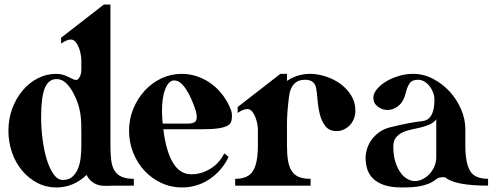

<svg xmlns="http://www.w3.org/2000/svg" viewBox="-20 -834 2184 845"><path d="M466 -814V-193Q466 -156 469.5 -128.5Q473 -101 484 -83Q495 -65 515.5 -56Q536 -47 569 -47V-17H471Q468 -17 464.5 -16.5Q461 -16 458 -16Q446 -16 433 -16.5Q420 -17 407.5 -21.5Q395 -26 383 -35.5Q371 -45 361 -64Q303 -9 228 -9Q183 -9 144.5 -29Q106 -49 77.5 -83Q49 -117 33 -162.5Q17 -208 17 -259Q17 -310 33.5 -355Q50 -400 78.5 -434.5Q107 -469 145.5 -489Q184 -509 228 -509Q243 -509 256.5 -505Q270 -501 281 -495.5Q292 -490 300.5 -486Q309 -482 315 -482Q321 -482 325.5 -487.5Q330 -493 333 -500Q336 -507 337 -514.5Q338 -522 338 -526V-571Q338 -578 335.5 -593Q333 -608 327.5 -623Q322 -638 313 -649Q304 -660 292 -660Q274 -660 249 -642V-668L437 -814ZM338 -240Q338 -266 337.5 -289.5Q337 -313 333.5 -335Q330 -357 322.5 -379.5Q315 -402 302 -426Q288 -452 270 -469Q252 -486 229 -486Q194 -486 177.5 -447Q161 -408 161 -318Q161 -269 167.5 -220Q174 -171 186 -131.5Q198 -92 216 -67Q234 -42 257 -42Q281 -42 296.5 -54.5Q312 -67 321.5 -88Q331 -109 334.5 -136Q338 -163 338 -193Z M780 -509Q816 -509 850 -497Q884 -485 912.5 -463.5Q941 -442 962.5 -412.5Q984 -383 997 -349Q1001 -337 1001 -323Q1001 -310 997.5 -299Q994 -288 980.5 -280.5Q967 -273 939.5 -269Q912 -265 865 -265H699Q710 -171 740.5 -119Q771 -67 822 -67Q848 -67 871 -75Q894 -83 913 -96Q932 -109 945.5 -125.5Q959 -142 967 -159L986 -144Q985 -141 984 -139Q983 -137 982 -135Q952 -78 899 -43.5Q846 -9 780 -9Q732 -9 689.5 -29Q647 -49 615.5 -83Q584 -117 566 -162.5Q548 -208 548 -259Q548 -310 566.5 -355Q585 -400 616.5 -434.5Q648 -469 690 -489Q732 -509 780 -509ZM696 -290H807Q824 -290 835 -295.5Q846 -301 846 -320Q846 -325 845 -331Q844 -337 842 -345Q823 -405 798 -442.5Q773 -480 747 -480Q723 -480 708 -443.5Q693 -407 693 -347Q693 -320 696 -290Z M1115 -193V-266Q1115 -273 1112.5 -287.5Q1110 -302 1104.5 -317Q1099 -332 1090 -343Q1081 -354 1069 -354Q1050 -354 1026 -337V-363L1214 -509H1243V-478Q1289 -509 1345 -509Q1378 -509 1413.5 -497.5Q1449 -486 1478 -465Q1507 -444 1525.5 -414Q1544 -384 1544 -347Q1544 -328 1537.5 -311.5Q1531 -295 1519.5 -283Q1508 -271 1493 -264Q1478 -257 1462 -257Q1429 -257 1412 -279Q1395 -301 1387.5 -331.5Q1380 -362 1377.5 -394.5Q1375 -427 1371 -448Q1363 -483 1323 -483Q1261 -483 1252 -409Q1243 -337 1243 -290V-193Q1243 -155 1247.5 -127.5Q1252 -100 1263.5 -82Q1275 -64 1295 -55.5Q1315 -47 1347 -47V-17H1015V-47Q1073 -47 1094 -82.5Q1115 -118 1115 -193Z M2028 -193Q2028 -118 2048.5 -82.5Q2069 -47 2128 -47V-17Q1983 -17 1940 -53Q1937 -54 1933.5 -54Q1930 -54 1927 -54Q1911 -54 1902.5 -47Q1894 -40 1879 -31.5Q1864 -23 1835 -16Q1806 -9 1749 -9Q1699 -9 1668 -20.5Q1637 -32 1619.5 -50.5Q1602 -69 1595.5 -92.5Q1589 -116 1589 -139Q1589 -157 1595 -177.5Q1601 -198 1614 -217Q1627 -236 1648 -251.5Q1669 -267 1698 -274Q1783 -295 1839 -301Q1892 -307 1892 -395Q1892 -411 1886 -427Q1880 -443 1870 -455.5Q1860 -468 1847 -475.5Q1834 -483 1820 -483Q1794 -483 1783 -467.5Q1772 -452 1767 -429Q1757 -387 1734 -368.5Q1711 -350 1686 -350Q1662 -350 1642.5 -365Q1623 -380 1623 -404Q1623 -422 1638.5 -441Q1654 -460 1678.5 -475Q1703 -490 1734.5 -499.5Q1766 -509 1798 -509Q1844 -509 1886 -487Q1928 -465 1959.5 -430.5Q1991 -396 2009.5 -352.5Q2028 -309 2028 -266ZM1900 -309Q1889 -294 1870.5 -286Q1852 -278 1831 -273Q1810 -268 1788.5 -263.5Q1767 -259 1750 -250.5Q1733 -242 1722 -228Q1711 -214 1711 -189Q1711 -149 1720.5 -120Q1730 -91 1744 -72.5Q1758 -54 1774.5 -45.5Q1791 -37 1805 -37Q1823 -37 1840 -45.5Q1857 -54 1870.5 -68.5Q1884 -83 1892 -102Q1900 -121 1900 -142Z"/></svg>

Font: CatShop
Style: Regular
Weight: 400
Designer: Peter Wiegel
Foundry: Peter Wiegel
Version: Version 1.000 2009 initial release